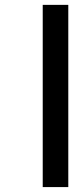

<svg xmlns="http://www.w3.org/2000/svg" viewBox="-20 -761 340 781"><path d="M257.8 -741.2V0H153.8V-741.2Z"/></svg>

Font: SVN-Poppins Medium
Style: Regular
Weight: 500
Designer: Ninad Kale (Devanagari), Jonny Pinhorn (Latin)
Foundry: Indian Type Foundry
Version: Version 3.002 2017